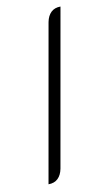

<svg xmlns="http://www.w3.org/2000/svg" viewBox="-84 -749 418 797"><g transform="rotate(-10 125.5 -350.0)"><path d="M171 -654Q176 -680 191 -694.5Q206 -709 231 -709L114 -46Q109 -20 94 -5.5Q79 9 54 9Z"/></g></svg>

Font: K2D Thin
Style: Italic
Weight: 100
Italic angle: -10°
Designer: Katatrad Aksorn Co.,Ltd.
Foundry: Cadson Demak Co.,Ltd.
Version: Version 1.000; ttfautohint (v1.6)